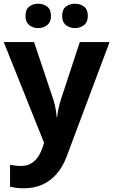

<svg xmlns="http://www.w3.org/2000/svg" viewBox="-20 -772 609 1032"><path d="M0 -546H163L266 -239Q271 -224 274.5 -209Q278 -194 280.5 -178Q283 -162 284 -144H287Q290 -170 295.5 -193.5Q301 -217 308 -239L409 -546H569L338 70Q317 126 283.5 164Q250 202 206 221Q162 240 110 240Q85 240 66.5 237.5Q48 235 34 232V114Q45 116 60.5 118Q76 120 93 120Q124 120 146.5 107Q169 94 184 71.5Q199 49 208 23L217 -4ZM117 -686Q117 -721 137 -736.5Q157 -752 184.9 -752Q212.8 -752 233.4 -736.6Q254 -721.2 254 -686.4Q254 -653 233.4 -637Q212.8 -621 184.9 -621Q157 -621 137 -637.2Q117 -653.5 117 -686ZM314 -686Q314 -721 334.1 -736.5Q354.3 -752 382.6 -752Q411 -752 431.5 -736.6Q452 -721.2 452 -686.4Q452 -653 431.4 -637Q410.9 -621 383 -621Q354.5 -621 334.3 -637.2Q314 -653.5 314 -686Z"/></svg>

Font: Noto Sans Kannada
Style: Regular
Weight: 400
Designer: Jelle Bosma - Monotype Design Team
Foundry: Monotype Imaging Inc.
Version: Version 2.003